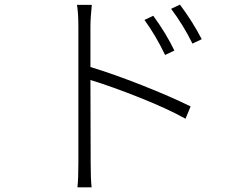

<svg xmlns="http://www.w3.org/2000/svg" viewBox="-20 -773 1040 828"><path d="M732 -555 692 -536Q651 -621 603 -687L641 -705Q697 -628 732 -555ZM370 -657V-484Q469 -454 592 -405.5Q715 -357 802 -314L780 -261Q703 -304 582.5 -352Q462 -400 370 -428L371 -72Q371 -2 375 35H314Q318 -2 318 -72V-657Q318 -717 312 -752H376Q370 -696 370 -657ZM718 -735 756 -753Q810 -681 850 -604L810 -585Q771 -664 718 -735Z"/></svg>

Font: Noto Sans Korean Light
Style: Regular
Weight: 300
Designer: Ryoko NISHIZUKA  (kana & ideographs); Paul D. Hunt (Latin, Greek & Cyrillic); Wenlong ZHANG  (bopomofo); Sandoll Communi
Foundry: Adobe Systems Incorporated
Version: Version 1.000;PS 1;hotconv 1.0.78;makeotf.lib2.5.61930